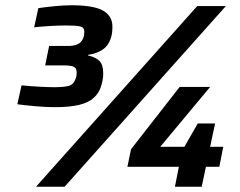

<svg xmlns="http://www.w3.org/2000/svg" viewBox="-20 -711 913 731"><path d="M188 -303Q156 -303 116 -306.5Q76 -310 46 -314L62 -386Q93 -383 128.5 -381Q164 -379 186 -379Q221 -379 240 -383.5Q259 -388 267 -409Q270 -416 271 -422Q272 -428 272 -435Q272 -452 260.5 -457Q249 -462 224 -462H152L167 -536H239Q261 -536 275.5 -542.5Q290 -549 297 -566Q299 -571 300 -577Q301 -583 301 -590Q301 -607 285 -610.5Q269 -614 231 -614Q204 -614 170 -612Q136 -610 110 -607L126 -680Q152 -684 188 -687.5Q224 -691 251 -691Q337 -691 372.5 -670.5Q408 -650 408 -610Q408 -597 406.5 -585Q405 -573 401 -563Q392 -536 370 -521.5Q348 -507 315 -502V-500Q345 -493 359 -478.5Q373 -464 373 -431Q373 -418 370.5 -405Q368 -392 364 -380Q356 -356 337 -338.5Q318 -321 282.5 -312Q247 -303 188 -303ZM117 0 731 -688H840L226 0ZM646 0 661 -76H465L479 -143L664 -380H780L590 -152H682L733 -241H799L780 -152H830L815 -76H764L748 0Z"/></svg>

Font: Saira SemiExpanded
Style: Bold Italic
Weight: 700
Width: 6
Italic angle: -12°
Designer: Hector Gatti with collaboration of the Omnibus-Type team
Foundry: Omnibus-Type
Version: Version 1.101